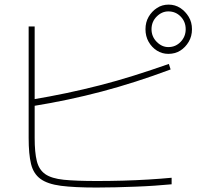

<svg xmlns="http://www.w3.org/2000/svg" viewBox="-20 -856 920 849"><path d="M106.7 -245.6V-738.9H133.3V-245.6Q133.3 -182.2 142.8 -143.9Q152.2 -105.6 180 -86.1Q207.8 -66.7 262.2 -61.1Q316.7 -55.6 408.9 -55.6Q464.4 -55.6 523.3 -57.2Q582.2 -58.9 637.2 -62.2Q692.2 -65.6 738.9 -70V-41.1Q704.4 -37.8 663.9 -35Q623.3 -32.2 579.4 -30.6Q535.6 -28.9 491.7 -27.8Q447.8 -26.7 406.7 -26.7Q308.9 -26.7 249.4 -34.4Q190 -42.2 158.9 -65Q127.8 -87.8 117.2 -131.1Q106.7 -174.4 106.7 -245.6ZM121.1 -415.6Q200 -428.9 273.9 -444.4Q347.8 -460 421.7 -478.9Q495.6 -497.8 571.7 -521.7Q647.8 -545.6 726.7 -573.3L734.4 -548.9Q576.7 -490 429.4 -451.1Q282.2 -412.2 124.4 -386.7ZM623.3 -726.7Q623.3 -757.8 637.2 -781.7Q651.1 -805.6 673.9 -820.6Q696.7 -835.6 725.6 -835.6Q754.4 -835.6 777.2 -820.6Q800 -805.6 814.4 -781.7Q828.9 -757.8 828.9 -726.7Q828.9 -695.6 814.4 -671.1Q800 -646.7 777.2 -632.2Q754.4 -617.8 724.4 -617.8Q696.7 -617.8 673.9 -632.2Q651.1 -646.7 637.2 -671.1Q623.3 -695.6 623.3 -726.7ZM801.1 -726.7Q801.1 -760 778.9 -782.8Q756.7 -805.6 724.4 -805.6Q695.6 -805.6 672.8 -782.8Q650 -760 650 -726.7Q650 -694.4 672.8 -671.1Q695.6 -647.8 724.4 -647.8Q756.7 -647.8 778.9 -671.1Q801.1 -694.4 801.1 -726.7Z"/></svg>

Font: Paperlogy 1 Thin
Style: Regular
Weight: 250
Designer: redesigned by Lee Juim, glyphs from Gmarket Sans & Montserrat
Foundry: PT&
Version: Version 1.001